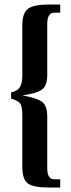

<svg xmlns="http://www.w3.org/2000/svg" viewBox="-20 -695 320 861"><path d="M80.1 -357.9V-582Q80.1 -635.7 105 -655.3Q129.9 -674.8 201.2 -674.8H250V-638.2H223.1Q192.4 -638.2 191.9 -588.9V-357.9Q191.9 -312 169.4 -294.4Q147 -276.9 81.1 -267.1Q147.9 -254.9 169.4 -237.8Q190.9 -220.7 191.9 -175.8V60.1Q191.9 108.9 223.1 108.9H250V146H201.2Q127.9 146 104 127Q80.1 107.9 80.1 53.2V-175.8Q80.1 -216.8 71.3 -230Q62.5 -243.2 29.8 -252.9V-280.8Q57.6 -286.1 68.8 -303.7Q80.1 -321.3 80.1 -357.9Z"/></svg>

Font: Unna-Bold
Style: Bold
Weight: 700
Designer: Jorge de Buen U.
Foundry: Omnibus-Type
Version: Version 2.006;PS 002.006;hotconv 1.0.70;makeotf.lib2.5.58329